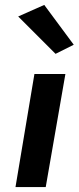

<svg xmlns="http://www.w3.org/2000/svg" viewBox="-20 -761 320 781"><path d="M120 -460 43 0H166L246 -460ZM54 -694 206 -542 280 -579 160 -741Z"/></svg>

Font: Jost SemiBold
Style: Italic
Weight: 600
Italic angle: -5°
Version: Version 3.710